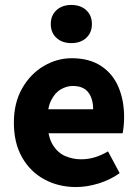

<svg xmlns="http://www.w3.org/2000/svg" viewBox="-20 -743 558 775"><path d="M287 12Q216 12 159 -19Q102 -50 69 -108Q36 -166 36 -248Q36 -328 69.5 -386.5Q103 -445 156.5 -476.5Q210 -508 270 -508Q340 -508 387.5 -477Q435 -446 458 -392Q481 -338 481 -270Q481 -251 479 -232.5Q477 -214 475 -205H151L149 -302H356Q356 -344 336.5 -370Q317 -396 273 -396Q249 -396 225 -382Q201 -368 185.5 -336Q170 -304 172 -248Q173 -191 193 -158.5Q213 -126 243.5 -113Q274 -100 307 -100Q336 -100 362.5 -108Q389 -116 416 -132L463 -44Q425 -17 378 -2.5Q331 12 287 12ZM268 -569Q231 -569 208 -590Q185 -611 185 -646Q185 -681 208 -702Q231 -723 268 -723Q305 -723 328 -702Q351 -681 351 -646Q351 -611 328 -590Q305 -569 268 -569Z"/></svg>

Font: Mada
Style: Bold
Weight: 700
Designer: Khaled Hosny
Version: Version 1.5